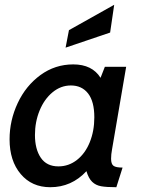

<svg xmlns="http://www.w3.org/2000/svg" viewBox="-20 -772 595 802"><path d="M20 -190Q20 -269 54 -341.5Q88 -414 149 -458.5Q210 -503 286 -503Q365 -503 400 -447L418 -493H507L448 -148Q444 -127 444 -109Q444 -87 454 -79.5Q464 -72 492 -72L466 10Q425 10 402.5 6Q380 2 365 -12.5Q350 -27 341 -57Q279 10 190 10Q113 10 66.5 -45Q20 -100 20 -190ZM374 -282Q374 -348 348 -381.5Q322 -415 276 -415Q234 -415 199.5 -386.5Q165 -358 145.5 -310.5Q126 -263 126 -208Q126 -149 150.5 -113Q175 -77 224 -77Q267 -77 301.5 -104Q336 -131 355 -178Q374 -225 374 -282ZM268 -646 457 -752 440 -636 254 -573Z"/></svg>

Font: Cabin Medium
Style: Italic
Weight: 500
Italic angle: -7°
Designer: Pablo Impallari
Foundry: Pablo Impallari. http://www.impallari.com Igino Marini. http://www.ikern.com
Version: Version 2.200